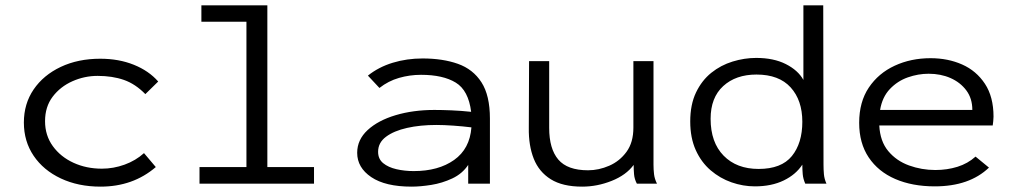

<svg xmlns="http://www.w3.org/2000/svg" viewBox="-20 -685 3790 716"><path d="M355 11Q272 11 207 -19.5Q142 -50 105.5 -104Q69 -158 69 -228Q69 -298 105.5 -351.5Q142 -405 206.5 -435.5Q271 -466 354 -466Q423 -466 479 -443.5Q535 -421 570 -381L522 -334Q485 -372 442 -387Q399 -402 344 -402Q295 -402 250 -382Q205 -362 176.5 -324.5Q148 -287 148 -233Q148 -180 177 -140Q206 -100 254 -78Q302 -56 360 -56Q403 -56 444.5 -71Q486 -86 517 -114L561 -62Q476 11 355 11Z M724 0V-62H899V-604H731V-665H977V-62H1151V0Z M1515 11Q1417 11 1364.5 -24.5Q1312 -60 1312 -115Q1312 -164 1351 -200Q1390 -236 1455.5 -255.5Q1521 -275 1600 -275Q1628 -275 1664 -273.5Q1700 -272 1737 -268Q1727 -348 1679.5 -377Q1632 -406 1550 -406Q1508 -406 1468 -394.5Q1428 -383 1395 -357L1352 -403Q1392 -435 1444.5 -451Q1497 -467 1556 -467Q1631 -467 1687.5 -447Q1744 -427 1775.5 -378Q1807 -329 1807 -243V0H1726V-70Q1704 -37 1666.5 -19.5Q1629 -2 1588.5 4.5Q1548 11 1515 11ZM1390 -119Q1390 -92 1409 -76.5Q1428 -61 1458.5 -54Q1489 -47 1523 -47Q1615 -47 1673.5 -88.5Q1732 -130 1738 -210Q1706 -214 1670.5 -216.5Q1635 -219 1607 -219Q1547 -219 1498 -208Q1449 -197 1419.5 -175Q1390 -153 1390 -119Z M2151 11Q2078 11 2034 -16.5Q1990 -44 1970.5 -93Q1951 -142 1952 -208L1953 -457H2028V-208Q2028 -130 2062 -90Q2096 -50 2173 -50Q2213 -50 2252 -67Q2291 -84 2316.5 -119Q2342 -154 2342 -209V-457H2417V-71Q2417 -53 2419 -35.5Q2421 -18 2430 0H2355Q2346 -17 2344.5 -35Q2343 -53 2343 -70Q2315 -32 2261 -10.5Q2207 11 2151 11Z M2795 10Q2751 10 2708 -5Q2665 -20 2630 -50Q2595 -80 2574.5 -125.5Q2554 -171 2554 -232Q2554 -295 2575.5 -340Q2597 -385 2632.5 -413.5Q2668 -442 2712 -455.5Q2756 -469 2800 -469Q2865 -469 2910.5 -446Q2956 -423 2976 -387V-665H3050L3051 -71Q3051 -53 3052.5 -35.5Q3054 -18 3062 0H2983Q2975 -18 2973.5 -35.5Q2972 -53 2972 -71Q2948 -34 2902.5 -12Q2857 10 2795 10ZM2809 -55Q2894 -55 2933 -103Q2972 -151 2972 -231Q2972 -311 2928.5 -359Q2885 -407 2801 -407Q2724 -407 2677 -364Q2630 -321 2630 -242Q2630 -154 2678.5 -104.5Q2727 -55 2809 -55Z M3466 10Q3382 10 3318.5 -17.5Q3255 -45 3219.5 -98Q3184 -151 3184 -227Q3184 -305 3220 -358.5Q3256 -412 3316.5 -440Q3377 -468 3450 -468Q3515 -468 3568 -444.5Q3621 -421 3653 -372.5Q3685 -324 3685 -250Q3685 -242 3684 -233.5Q3683 -225 3682 -217H3259Q3262 -158 3292.5 -121.5Q3323 -85 3370 -68Q3417 -51 3468 -51Q3512 -51 3550.5 -63Q3589 -75 3618 -101L3668 -60Q3595 10 3466 10ZM3262 -275H3606Q3606 -318 3583.5 -348Q3561 -378 3524.5 -394Q3488 -410 3443 -410Q3404 -410 3365.5 -396.5Q3327 -383 3298.5 -353Q3270 -323 3262 -275Z"/></svg>

Font: Inconsolata Expanded
Style: Regular
Weight: 400
Width: 7
Monospace: yes
Designer: Raph Levien, Cyreal, Brenton Simpson
Foundry: Raph Levien, Cyreal, Google
Version: Version 3.100; ttfautohint (v1.8.4.7-5d5b)